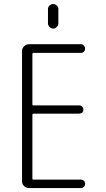

<svg xmlns="http://www.w3.org/2000/svg" viewBox="-20 -955 540 975"><path d="M223.6 -909.2Q223.6 -919.9 231.9 -927.2Q240.2 -934.6 250 -934.6Q259.8 -934.6 268.1 -927.2Q276.4 -919.9 276.4 -909.2V-835.9Q276.4 -826.2 268.1 -817.9Q259.8 -809.6 250 -809.6Q240.2 -809.6 231.9 -817.9Q223.6 -826.2 223.6 -835.9ZM127.9 0Q113.3 0 102.5 -9.8Q91.8 -19.5 91.8 -35.2V-695.3Q91.8 -710 102.5 -720.2Q113.3 -730.5 127.9 -730.5H390.6Q399.4 -730.5 405.8 -723.6Q412.1 -716.8 412.1 -708Q412.1 -699.2 406.2 -692.9Q400.4 -686.5 390.6 -686.5H149.4Q145.5 -686.5 144.5 -681.6V-423.8Q144.5 -419.9 149.4 -419.9H381.8Q390.6 -419.9 397 -413.6Q403.3 -407.2 403.3 -398.4Q403.3 -378.9 381.8 -377.9H149.4Q145.5 -377.9 144.5 -373V-47.9Q144.5 -43 149.4 -43H390.6Q399.4 -43 405.8 -37.1Q412.1 -31.2 412.1 -22Q412.1 -12.7 406.2 -6.3Q400.4 0 390.6 0Z"/></svg>

Font: Rounded-L Mgen+ 1mn light
Style: Regular
Weight: 200
Designer: [Source Han Sans]
Ryoko NISHIZUKA  (kana & ideographs); Paul D. Hunt (Latin, Greek & Cyrillic); Wenlong ZHANG  (bopomofo
Version: Version 1.059.20150602